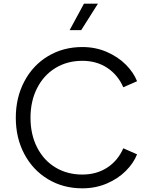

<svg xmlns="http://www.w3.org/2000/svg" viewBox="-20 -1013 821 1045"><path d="M66 -372Q66 -482 112.5 -570Q159 -658 241.5 -707.5Q324 -757 428 -757Q500 -757 561 -730.5Q622 -704 664.5 -661.5Q707 -619 726 -571L651 -538Q622 -605 564 -643.5Q506 -682 428 -682Q346 -682 282 -643Q218 -604 182 -533.5Q146 -463 146 -372Q146 -281 182 -210.5Q218 -140 282 -101.5Q346 -63 428 -63Q506 -63 564 -101Q622 -139 651 -206L726 -173Q707 -125 664.5 -82.5Q622 -40 561 -14Q500 12 428 12Q324 12 241.5 -37.5Q159 -87 112.5 -174.5Q66 -262 66 -372ZM437 -993H513L422 -849H359Z"/></svg>

Font: Evergrow Sans 
Style: Regular
Weight: 400
Foundry: 10Web
Version: Version 1.000